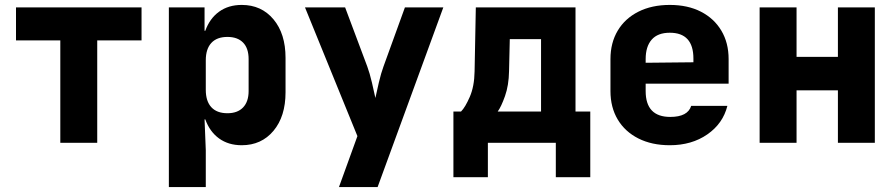

<svg xmlns="http://www.w3.org/2000/svg" viewBox="-20 -580 3640 780"><path d="M225 0V-416H45V-550H555V-416H375V0Z M666 180V-550H811V-455H814Q832 -505 870 -532.5Q908 -560 962 -560Q1042 -560 1091 -501.5Q1140 -443 1140 -345V-205Q1140 -107 1091 -48.5Q1042 10 962 10Q908 10 870 -17.5Q832 -45 814 -95H811L816 30V180ZM904 -120Q945 -120 967.5 -143.5Q990 -167 990 -210V-340Q990 -384 967.5 -407Q945 -430 904 -430Q861 -430 838.5 -405.5Q816 -381 816 -335V-215Q816 -169 838.5 -144.5Q861 -120 904 -120Z M1357 180 1432 -27 1219 -550H1382L1472 -310Q1482 -283 1491 -244.5Q1500 -206 1505 -182Q1510 -206 1519 -244.5Q1528 -283 1538 -310L1625 -550H1781L1514 180Z M1822 140V-127H1853Q1870 -144 1888.5 -186.5Q1907 -229 1908 -290L1913 -550H2318V-127H2378V140H2238V0H1962V140ZM2002 -127H2178V-421H2051L2048 -291Q2047 -233 2031.5 -189.5Q2016 -146 2002 -127Z M2701 10Q2628 10 2573.5 -17.5Q2519 -45 2489.5 -94.5Q2460 -144 2460 -210V-340Q2460 -406 2489.5 -455.5Q2519 -505 2573.5 -532.5Q2628 -560 2701 -560Q2774 -560 2827.5 -532.5Q2881 -505 2910.5 -455.5Q2940 -406 2940 -340V-240H2603V-210Q2603 -105 2703 -105Q2774 -105 2788 -150H2935Q2917 -78 2853.5 -34Q2790 10 2701 10ZM2603 -340V-325L2797 -327V-342Q2797 -447 2701 -447Q2652 -447 2627.5 -419Q2603 -391 2603 -340Z M3066 0V-550H3216V-349H3384V-550H3534V0H3384V-213H3216V0Z"/></svg>

Font: NKDuy Mono ExtraBold
Style: Regular
Weight: 800
Monospace: yes
Designer: NKDuy
Foundry: NKDuy
Version: Version 2.251; ttfautohint (v1.8.4.7-5d5b)